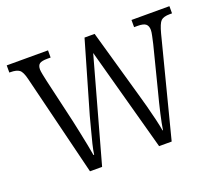

<svg xmlns="http://www.w3.org/2000/svg" viewBox="-95 -670 920 804"><g transform="rotate(-20 364.5 -268.0)"><path d="M68 -451Q60 -485 47.5 -494.5Q35 -504 8 -504H3V-536H187V-504H173Q147 -504 137.5 -497Q128 -490 128 -472Q128 -465 131.5 -447.5Q135 -430 138 -417L183 -223Q188 -199 195 -167Q202 -135 207.5 -105.5Q213 -76 216 -59H219Q221 -76 228 -105Q235 -134 243.5 -165Q252 -196 258 -220L349 -534H394L480 -231Q487 -207 496 -173.5Q505 -140 512.5 -108Q520 -76 523 -57H525Q529 -84 538.5 -126Q548 -168 562 -221L610 -410Q614 -428 617.5 -444Q621 -460 621 -469Q621 -487 611 -495.5Q601 -504 575 -504H559V-536H728V-504H718Q690 -504 678.5 -493Q667 -482 656 -440L543 0H487L361 -461L233 0H179Z"/></g></svg>

Font: Noto Serif Bengali Condensed Light
Style: Regular
Weight: 300
Width: 3
Designer: Juan Bruce, Universal Thirst, Indian Type Foundry and the Monotype Design Team.
Foundry: Monotype Imaging Inc.
Version: Version 2.003; ttfautohint (v1.8.4.7-5d5b)